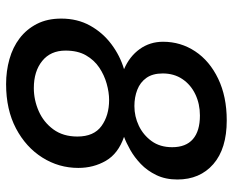

<svg xmlns="http://www.w3.org/2000/svg" viewBox="-87 -665 764 630"><g transform="rotate(90 295.0 -350.0)"><path d="M256 12Q213 12 174 1Q135 -10 105.5 -32.5Q76 -55 58.5 -89Q41 -123 41 -169Q41 -222 64 -263.5Q87 -305 125 -333.5Q163 -362 207 -375Q165 -393 141 -426.5Q117 -460 117 -503Q117 -561 148.5 -608.5Q180 -656 238.5 -684Q297 -712 375 -712Q468 -712 518.5 -668Q569 -624 569 -550Q569 -511 554.5 -481Q540 -451 518 -430Q496 -409 472 -395.5Q448 -382 429 -375Q484 -356 507.5 -315.5Q531 -275 531 -225Q531 -161 497 -107Q463 -53 401.5 -20.5Q340 12 256 12ZM269 -79Q308 -79 344.5 -95Q381 -111 404.5 -143Q428 -175 428 -222Q428 -276 393.5 -301Q359 -326 308 -326Q283 -326 254.5 -318Q226 -310 201.5 -293.5Q177 -277 161.5 -250Q146 -223 146 -183Q146 -134 180 -106.5Q214 -79 269 -79ZM328 -409Q362 -409 392.5 -423.5Q423 -438 443 -465.5Q463 -493 463 -533Q463 -578 436.5 -601Q410 -624 359 -624Q321 -624 289.5 -609Q258 -594 239.5 -566.5Q221 -539 221 -502Q221 -469 235.5 -448.5Q250 -428 274.5 -418.5Q299 -409 328 -409Z"/></g></svg>

Font: Rethink Sans Medium
Style: Italic
Weight: 500
Italic angle: -10°
Designer: The Rethink Sans project authors (Hans Thiessen). DM Sans designed by Colophon Foundry.
Foundry: Rethink Communications LLC
Version: Version 1.001